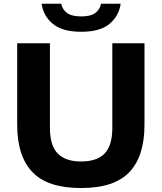

<svg xmlns="http://www.w3.org/2000/svg" viewBox="-20 -964 837 994"><path d="M400 9.5Q226.5 9.5 147.8 -73Q69 -155.5 69 -317.5V-740H238.5V-302Q238.5 -210.5 278.8 -169.2Q319 -128 400 -128Q481.5 -128 521.5 -169.2Q561.5 -210.5 561.5 -302V-740H728V-317.5Q728 -155.5 649.8 -73Q571.5 9.5 400 9.5ZM400.5 -799.5Q303 -799.5 253.5 -840.5Q204 -881.5 195.5 -944.5H297Q303 -914.5 327.2 -896.8Q351.5 -879 400.5 -879Q449.5 -879 473.2 -896.8Q497 -914.5 503 -944.5H604.5Q596 -881.5 547 -840.5Q498 -799.5 400.5 -799.5Z"/></svg>

Font: Encode Sans SmExp
Style: Bold
Weight: 700
Width: 6
Designer: Multiple Designers
Foundry: Impallari Type
Version: Version 3.002; ttfautohint (v1.8.3) -l 8 -r 50 -G 200 -x 14 